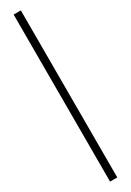

<svg xmlns="http://www.w3.org/2000/svg" viewBox="-240 -748 597 877"><g transform="rotate(-30 59.0 -309.5)"><path d="M40 -750H78V131H40Z"/></g></svg>

Font: Moderustic ExtraBold
Style: Regular
Weight: 800
Designer: Tural Alisoy
Foundry: TAFT Foundry
Version: Version 2.120